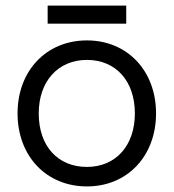

<svg xmlns="http://www.w3.org/2000/svg" viewBox="-20 -655 623 689"><path d="M433 -635H151V-570H433ZM43 -248C43 -95 146 14 292 14C437 14 540 -95 540 -248C540 -401 437 -510 292 -510C146 -510 43 -401 43 -248ZM119 -248C119 -363 188 -440 292 -440C395 -440 464 -365 464 -248C464 -132 395 -56 292 -56C188 -56 119 -130 119 -248Z"/></svg>

Font: Space Text
Style: Regular
Weight: 400
Designer: Florian Karsten (Space Text), Colophon Foundry (Space Mono)
Foundry: Florian Karsten
Version: Version 1.003;PS 001.003;hotconv 1.0.88;makeotf.lib2.5.64775